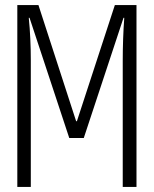

<svg xmlns="http://www.w3.org/2000/svg" viewBox="-20 -734 603 754"><path d="M48 0V-714H131L279 -258H282L431 -714H516V0H462V-496Q462 -537 463.5 -580.5Q465 -624 468 -664H465L309 -192H252L96 -664H93Q97 -625 99 -582Q101 -539 101 -497V0Z"/></svg>

Font: Noto Sans Mono SemiCondensed Light
Style: Regular
Weight: 300
Width: 4
Designer: Monotype Design Team
Foundry: Monotype Imaging Inc.
Version: Version 2.014; ttfautohint (v1.8.4.7-5d5b)